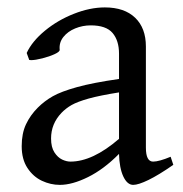

<svg xmlns="http://www.w3.org/2000/svg" viewBox="-20 -489 499 523"><path d="M304.2 -69.8Q262.7 -27.8 219.7 -6.6Q176.8 14.6 143.1 14.6Q117.7 14.6 94 3.4Q70.3 -7.8 54.7 -31.5Q39.1 -55.2 39.1 -90.8Q39.1 -125.5 50.8 -150.4Q62.5 -175.3 83 -195.8Q101.1 -213.9 123.8 -226.8Q146.5 -239.7 189.7 -251.7Q232.9 -263.7 304.2 -273.9V-342.8Q304.2 -378.4 286.6 -399.2Q269 -419.9 227.1 -419.9Q205.1 -419.9 184.8 -411.6Q164.6 -403.3 152.6 -388.2Q140.6 -373 142.6 -353.5Q143.1 -348.1 128.9 -341.6Q114.7 -335 95.5 -330.1Q76.2 -325.2 64.9 -325.2Q61 -325.2 59.6 -325.7L52.7 -344.7Q67.4 -376.5 102.3 -405.3Q137.2 -434.1 181.2 -451.4Q225.1 -468.8 265.6 -468.8Q318.8 -468.8 348.1 -440.7Q377.4 -412.6 377.4 -362.3V-86.9Q377.4 -48.8 397 -48.8Q413.1 -48.8 444.8 -62L452.1 -40Q412.1 -12.2 384.5 1.2Q356.9 14.6 342.8 14.6Q326.7 14.6 315.9 -8.3Q305.2 -31.2 304.2 -69.8ZM304.2 -237.3Q252 -229 221.4 -220.5Q190.9 -211.9 175 -202.9Q159.2 -193.8 147.5 -181.6Q119.1 -151.9 119.1 -111.8Q119.1 -87.9 128.2 -74Q137.2 -60.1 149.2 -54.4Q161.1 -48.8 171.9 -48.8Q232.4 -48.8 304.2 -110.8Z"/></svg>

Font: David Libre
Style: Regular
Weight: 400
Version: Version 1.000